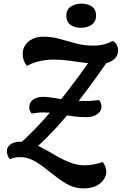

<svg xmlns="http://www.w3.org/2000/svg" viewBox="-20 -900 670 1057"><path d="M176 -84 76 -97Q150 -163 220 -240.5Q290 -318 356 -404Q422 -490 484 -579L579 -572Q475 -421 378 -300Q281 -179 176 -84ZM437 137Q396 137 361 119.5Q326 102 293 76.5Q260 51 227.5 25.5Q195 0 162 -17.5Q129 -35 91 -35Q70 -35 57 -31.5Q44 -28 34 -24Q27 -32 22.5 -43Q18 -54 18 -70Q18 -90 37.5 -105Q57 -120 95 -120Q131 -120 165.5 -107Q200 -94 233.5 -74.5Q267 -55 301.5 -35.5Q336 -16 372 -3Q408 10 448 10Q470 10 497 5Q524 0 545 -8Q565 16 565 46Q565 67 551.5 88Q538 109 510 123Q482 137 437 137ZM458 -255Q419 -255 389 -259Q359 -263 333 -268.5Q307 -274 278 -277.5Q249 -281 212 -281Q200 -281 185 -279Q170 -277 154 -275Q141 -293 141 -308Q141 -335 161.5 -351Q182 -367 217 -367Q237 -367 260 -363.5Q283 -360 311.5 -355.5Q340 -351 374.5 -347.5Q409 -344 450 -344Q478 -344 495.5 -346Q513 -348 526 -349Q532 -340 535.5 -331Q539 -322 539 -313Q539 -288 516 -271.5Q493 -255 458 -255ZM128 -537Q116 -552 110.5 -568.5Q105 -585 105 -603Q105 -630 119 -651.5Q133 -673 158.5 -685.5Q184 -698 219 -698Q266 -698 309.5 -685.5Q353 -673 398 -661Q443 -649 493 -649Q525 -649 552 -655.5Q579 -662 599 -675Q615 -667 622.5 -653.5Q630 -640 630 -622Q630 -602 618.5 -585.5Q607 -569 584 -559Q561 -549 525 -549Q482 -549 440.5 -555Q399 -561 357.5 -566.5Q316 -572 273 -572Q255 -572 229.5 -569Q204 -566 177.5 -558Q151 -550 128 -537ZM425 -747Q391 -747 368 -763.5Q345 -780 345 -813Q345 -847 369.5 -863.5Q394 -880 429 -880Q464 -880 486.5 -863.5Q509 -847 509 -815Q509 -781 485 -764Q461 -747 425 -747Z"/></svg>

Font: Sansita Swashed Light Medium
Style: Regular
Weight: 500
Version: Version 1.003